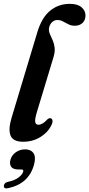

<svg xmlns="http://www.w3.org/2000/svg" viewBox="-24 -744 475 1022"><path d="M348 -723.5Q389.5 -723.5 410.2 -705.2Q431 -687 431 -662.5Q431 -637 415.5 -622Q400 -607 374 -607Q355.5 -607 340.5 -614.5Q325.5 -622 311.2 -629.8Q297 -637.5 281.5 -637.5Q263.5 -637.5 251 -624Q238.5 -610.5 236.5 -591Q235.5 -576 242.2 -561.2Q249 -546.5 256.5 -529.5Q264 -512.5 266.8 -490.5Q269.5 -468.5 260.5 -439L173 -149.5Q160.5 -108 163.5 -94Q166.5 -80 180.5 -80Q202.5 -80 227.5 -108Q238 -117.5 247 -114Q254 -111.5 255.5 -102Q257 -92.5 249.5 -77.5Q231 -39 190.5 -14.2Q150 10.5 99 10.5Q45 10.5 32 -23Q19 -56.5 38.5 -120L175 -573.5Q198.5 -651 243 -687.2Q287.5 -723.5 348 -723.5ZM73 158Q45.5 158 35.5 143.5Q25.5 129 31.5 107Q38 82 60.2 66.5Q82.5 51 109.5 51Q140 51 154 71Q168 91 157.5 131Q130.5 233.5 20 257.5Q-4 263 -3.5 245.5Q-2.5 229 18 224Q55.5 216 75.5 200.2Q95.5 184.5 99.5 169.5Q102.5 158 89.5 158Z"/></svg>

Font: Fraunces 72pt Soft SemiBold
Style: Italic
Weight: 600
Italic angle: -16°
Version: Version 1.000;[b76b70a41]